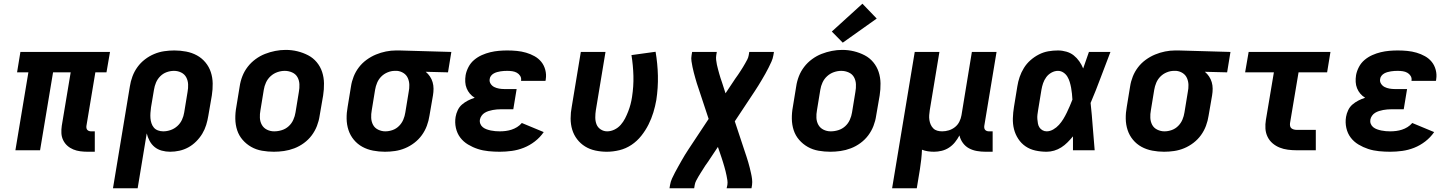

<svg xmlns="http://www.w3.org/2000/svg" viewBox="-20 -810 7840 1035"><path d="M453 8Q433 8 413 5.5Q393 3 375 -4.5Q357 -12 343 -24.5Q329 -37 320.5 -54.5Q312 -72 311 -92Q310 -112 313 -132L361 -420H266L196 0H63L133 -420H72L90 -530H573L554 -420H494L446 -132Q445 -126 446 -120Q447 -114 450.5 -110Q454 -106 459.5 -104Q465 -102 471 -102H491V8Z M589 205 680 -344Q684 -371 694 -398Q704 -425 721 -448.5Q738 -472 761.5 -490Q785 -508 811.5 -519Q838 -530 865.5 -534Q893 -538 920 -538Q952 -538 983.5 -532Q1015 -526 1041.5 -511.5Q1068 -497 1087.5 -473.5Q1107 -450 1116.5 -421Q1126 -392 1126.5 -360Q1127 -328 1122 -296L1103 -186Q1099 -161 1091.5 -136.5Q1084 -112 1070.5 -89.5Q1057 -67 1037.5 -47.5Q1018 -28 995 -15.5Q972 -3 947 2.5Q922 8 897 8Q874 8 852 2Q830 -4 813.5 -17.5Q797 -31 786.5 -50.5Q776 -70 771 -91L722 205ZM860 -102Q880 -102 900 -109Q920 -116 936 -130.5Q952 -145 961 -164.5Q970 -184 973 -204L991 -314Q995 -335 994 -355.5Q993 -376 984 -393Q975 -410 957 -419Q939 -428 918 -428Q898 -428 878.5 -421Q859 -414 844 -399Q829 -384 821 -365Q813 -346 810 -326L794 -231Q792 -216 791 -201.5Q790 -187 791 -173Q792 -159 796.5 -145.5Q801 -132 809.5 -122Q818 -112 831.5 -107Q845 -102 860 -102Z M1456 8Q1424 8 1392.5 2.5Q1361 -3 1334.5 -18Q1308 -33 1288 -56Q1268 -79 1258.5 -108Q1249 -137 1248.5 -169.5Q1248 -202 1254 -234L1272 -344Q1276 -372 1286.5 -399Q1297 -426 1315 -449.5Q1333 -473 1357.5 -491Q1382 -509 1409 -519.5Q1436 -530 1464 -535.5Q1492 -541 1520 -541Q1553 -541 1583.5 -533.5Q1614 -526 1641 -512Q1668 -498 1687.5 -474.5Q1707 -451 1716.5 -422Q1726 -393 1726.5 -360.5Q1727 -328 1722 -296L1703 -186Q1699 -158 1688.5 -131Q1678 -104 1660.5 -80.5Q1643 -57 1618.5 -39Q1594 -21 1566.5 -10.5Q1539 0 1511 4Q1483 8 1456 8ZM1458 -102Q1479 -102 1499.5 -108.5Q1520 -115 1536 -129.5Q1552 -144 1561 -164Q1570 -184 1573 -204L1591 -314Q1595 -335 1594 -356Q1593 -377 1583.5 -394Q1574 -411 1555 -419.5Q1536 -428 1515 -428Q1495 -428 1475 -421Q1455 -414 1439 -399.5Q1423 -385 1414 -365.5Q1405 -346 1402 -326L1384 -216Q1380 -195 1381 -174.5Q1382 -154 1391.5 -137Q1401 -120 1419 -111Q1437 -102 1458 -102Z M2055 8Q2023 8 1991.5 2Q1960 -4 1933.5 -18.5Q1907 -33 1887.5 -56.5Q1868 -80 1858.5 -109Q1849 -138 1848.5 -170Q1848 -202 1854 -234L1872 -344Q1876 -371 1886.5 -397.5Q1897 -424 1914.5 -447Q1932 -470 1956 -487.5Q1980 -505 2006.5 -516Q2033 -527 2060.5 -532.5Q2088 -538 2115 -538Q2120 -538 2124 -538Q2128 -538 2133 -538L2413 -530L2395 -420L2275 -423Q2288 -412 2297.5 -398Q2307 -384 2312 -367Q2317 -350 2317 -332Q2317 -314 2314 -296L2295 -186Q2291 -159 2281 -132Q2271 -105 2254 -81.5Q2237 -58 2213.5 -40Q2190 -22 2163.5 -11Q2137 0 2109.5 4Q2082 8 2055 8ZM2057 -102Q2077 -102 2096.5 -109Q2116 -116 2131 -131Q2146 -146 2154 -165Q2162 -184 2165 -204L2183 -314Q2187 -333 2186.5 -352.5Q2186 -372 2178.5 -389Q2171 -406 2155.5 -416Q2140 -426 2121 -428H2115Q2113 -428 2111.5 -428Q2110 -428 2108 -428Q2089 -428 2069.5 -420Q2050 -412 2035.5 -397.5Q2021 -383 2013 -364Q2005 -345 2002 -326L1984 -216Q1980 -195 1981 -174.5Q1982 -154 1991 -137Q2000 -120 2018.5 -111Q2037 -102 2057 -102Z M2674 8Q2644 8 2613.5 5Q2583 2 2555.5 -7Q2528 -16 2503 -31Q2478 -46 2461 -68.5Q2444 -91 2437.5 -120.5Q2431 -150 2436 -180Q2439 -198 2447.5 -216Q2456 -234 2470.5 -246.5Q2485 -259 2502.5 -268Q2520 -277 2539 -283Q2524 -292 2513 -305Q2502 -318 2495.5 -334Q2489 -350 2488 -368Q2487 -386 2490 -405Q2494 -427 2505.5 -449Q2517 -471 2536 -487Q2555 -503 2577.5 -513Q2600 -523 2623 -528.5Q2646 -534 2669 -536Q2692 -538 2715 -538Q2741 -538 2766.5 -535.5Q2792 -533 2816 -526Q2840 -519 2861.5 -507Q2883 -495 2898 -476.5Q2913 -458 2919.5 -433Q2926 -408 2922 -383Q2922 -380 2921.5 -378Q2921 -376 2920 -374H2789Q2789 -375 2789 -375.5Q2789 -376 2789 -377Q2791 -390 2784 -401Q2777 -412 2766 -418Q2755 -424 2742 -426Q2729 -428 2715 -428Q2706 -428 2697 -427.5Q2688 -427 2678.5 -425.5Q2669 -424 2660 -421.5Q2651 -419 2642.5 -414.5Q2634 -410 2627.5 -402Q2621 -394 2620 -385Q2617 -371 2624.5 -359Q2632 -347 2644 -341Q2656 -335 2670 -332.5Q2684 -330 2698 -330H2765L2747 -221H2680Q2669 -221 2658 -220Q2647 -219 2636 -217Q2625 -215 2614 -211.5Q2603 -208 2593 -202Q2583 -196 2576 -186Q2569 -176 2567 -165Q2565 -153 2569.5 -142Q2574 -131 2583 -124Q2592 -117 2603 -113Q2614 -109 2626 -106.5Q2638 -104 2650 -103Q2662 -102 2674 -102Q2690 -102 2706 -104Q2722 -106 2737.5 -111Q2753 -116 2767.5 -125Q2782 -134 2793 -147L2911 -98Q2891 -69 2863 -47.5Q2835 -26 2803.5 -13.5Q2772 -1 2739 3.5Q2706 8 2674 8Z M3251 8Q3220 8 3189.5 1.5Q3159 -5 3134 -20.5Q3109 -36 3091 -59.5Q3073 -83 3064.5 -111.5Q3056 -140 3056 -171.5Q3056 -203 3062 -234L3111 -530H3244L3192 -216Q3189 -197 3189 -177Q3189 -157 3195.5 -140Q3202 -123 3218 -112.5Q3234 -102 3253 -102Q3273 -102 3292.5 -111.5Q3312 -121 3326 -137Q3340 -153 3349.5 -171.5Q3359 -190 3366.5 -209.5Q3374 -229 3379 -248Q3384 -267 3387 -287Q3396 -345 3394.5 -401Q3393 -457 3384 -513L3514 -531Q3525 -467 3526.5 -402Q3528 -337 3518 -271Q3512 -237 3502 -204Q3492 -171 3476 -139Q3460 -107 3437 -78Q3414 -49 3384 -29Q3354 -9 3319.5 -0.5Q3285 8 3251 8Z M3589 205 3592 187Q3595 169 3602.5 152.5Q3610 136 3618.5 120Q3627 104 3636 88Q3645 72 3654 56Q3663 40 3672.5 24.5Q3682 9 3692 -6L3800 -169L3746 -332Q3741 -346 3736.5 -360.5Q3732 -375 3728 -389.5Q3724 -404 3720 -419Q3716 -434 3713 -449Q3710 -464 3707.5 -480Q3705 -496 3708 -512L3711 -530H3844L3841 -512Q3839 -499 3840.5 -486.5Q3842 -474 3844.5 -461.5Q3847 -449 3850.5 -437Q3854 -425 3857 -413Q3860 -401 3864 -389.5Q3868 -378 3872 -366L3891 -307L3939 -379Q3940 -381 3941.5 -383Q3943 -385 3945 -388Q3952 -397 3958.5 -407Q3965 -417 3972 -427.5Q3979 -438 3985 -448Q3991 -458 3997 -468.5Q4003 -479 4008.5 -489.5Q4014 -500 4016 -512L4019 -530H4152L4149 -512Q4146 -494 4138.5 -477.5Q4131 -461 4123 -445Q4115 -429 4106 -413Q4097 -397 4087.5 -381Q4078 -365 4068.5 -349.5Q4059 -334 4049 -319L3941 -156L3995 7Q4000 21 4004.5 35.5Q4009 50 4013.5 64.5Q4018 79 4021.5 94Q4025 109 4028.5 124Q4032 139 4034 155Q4036 171 4034 187L4031 205H3897L3901 187Q3903 174 3901 161.5Q3899 149 3896.5 136.5Q3894 124 3891 112Q3888 100 3884.5 88Q3881 76 3877.5 64.5Q3874 53 3870 41L3850 -18L3802 54Q3801 56 3799.5 58Q3798 60 3796 63Q3789 72 3782.5 82Q3776 92 3769.5 102.5Q3763 113 3756.5 123Q3750 133 3744 143.5Q3738 154 3732.5 164.5Q3727 175 3725 187L3722 205Z M4456 8Q4424 8 4392.5 2.5Q4361 -3 4334.5 -18Q4308 -33 4288 -56Q4268 -79 4258.5 -108Q4249 -137 4248.5 -169.5Q4248 -202 4254 -234L4272 -344Q4276 -372 4286.5 -399Q4297 -426 4315 -449.5Q4333 -473 4357.5 -491Q4382 -509 4409 -519.5Q4436 -530 4464 -535.5Q4492 -541 4520 -541Q4553 -541 4583.5 -533.5Q4614 -526 4641 -512Q4668 -498 4687.5 -474.5Q4707 -451 4716.5 -422Q4726 -393 4726.5 -360.5Q4727 -328 4722 -296L4703 -186Q4699 -158 4688.5 -131Q4678 -104 4660.5 -80.5Q4643 -57 4618.5 -39Q4594 -21 4566.5 -10.5Q4539 0 4511 4Q4483 8 4456 8ZM4458 -102Q4479 -102 4499.5 -108.5Q4520 -115 4536 -129.5Q4552 -144 4561 -164Q4570 -184 4573 -204L4591 -314Q4595 -335 4594 -356Q4593 -377 4583.5 -394Q4574 -411 4555 -419.5Q4536 -428 4515 -428Q4495 -428 4475 -421Q4455 -414 4439 -399.5Q4423 -385 4414 -365.5Q4405 -346 4402 -326L4384 -216Q4380 -195 4381 -174.5Q4382 -154 4391.5 -137Q4401 -120 4419 -111Q4437 -102 4458 -102ZM4523 -580 4464 -640 4629 -790 4706 -710Z M4789 205 4911 -530H5044L4992 -216Q4990 -203 4989 -189.5Q4988 -176 4990 -163Q4992 -150 4997 -138.5Q5002 -127 5011 -118Q5020 -109 5032.5 -105.5Q5045 -102 5059 -102Q5077 -102 5095 -107.5Q5113 -113 5128 -125Q5143 -137 5151.5 -154Q5160 -171 5163 -189L5219 -530H5352L5286 -132Q5285 -126 5286 -120Q5287 -114 5290.5 -110Q5294 -106 5299.5 -104Q5305 -102 5311 -102H5331V8H5293Q5269 8 5246 4Q5223 0 5203.5 -10.5Q5184 -21 5170.5 -39.5Q5157 -58 5152 -80Q5142 -61 5128 -43.5Q5114 -26 5095.5 -14Q5077 -2 5056 3Q5035 8 5015 8Q4998 8 4981.5 5.5Q4965 3 4950 -3Q4949 23 4946 49.5Q4943 76 4939 102L4922 205Z M5622 8Q5591 8 5561.5 1.5Q5532 -5 5508.5 -21Q5485 -37 5469 -61.5Q5453 -86 5446 -114Q5439 -142 5440 -173Q5441 -204 5446 -234L5464 -344Q5468 -370 5476.5 -395Q5485 -420 5499.5 -443.5Q5514 -467 5535 -485.5Q5556 -504 5580.5 -516.5Q5605 -529 5631 -533.5Q5657 -538 5683 -538Q5706 -538 5728.5 -531.5Q5751 -525 5768 -511.5Q5785 -498 5798 -479.5Q5811 -461 5819 -441Q5827 -463 5834.5 -485.5Q5842 -508 5850 -530H5966Q5939 -461 5913.5 -392Q5888 -323 5859 -255Q5866 -191 5870.5 -127.5Q5875 -64 5881 0H5764Q5764 -19 5764 -38Q5764 -57 5764 -75Q5750 -58 5734.5 -42.5Q5719 -27 5701 -15.5Q5683 -4 5662.5 2Q5642 8 5622 8ZM5622 -102Q5640 -102 5657.5 -112Q5675 -122 5688.5 -137Q5702 -152 5712 -168.5Q5722 -185 5730.5 -202.5Q5739 -220 5746.5 -237.5Q5754 -255 5761 -273Q5760 -289 5758.5 -305Q5757 -321 5754 -337Q5751 -353 5746.5 -368Q5742 -383 5734 -396.5Q5726 -410 5712.5 -419Q5699 -428 5683 -428Q5665 -428 5648 -418.5Q5631 -409 5620 -394Q5609 -379 5603 -361.5Q5597 -344 5594 -326L5576 -216Q5574 -204 5572.5 -192Q5571 -180 5572 -168Q5573 -156 5575 -144.5Q5577 -133 5583 -123.5Q5589 -114 5599.5 -108Q5610 -102 5622 -102Z M6255 8Q6223 8 6191.5 2Q6160 -4 6133.5 -18.5Q6107 -33 6087.5 -56.5Q6068 -80 6058.5 -109Q6049 -138 6048.5 -170Q6048 -202 6054 -234L6072 -344Q6076 -371 6086.5 -397.5Q6097 -424 6114.5 -447Q6132 -470 6156 -487.5Q6180 -505 6206.5 -516Q6233 -527 6260.5 -532.5Q6288 -538 6315 -538Q6320 -538 6324 -538Q6328 -538 6333 -538L6613 -530L6595 -420L6475 -423Q6488 -412 6497.5 -398Q6507 -384 6512 -367Q6517 -350 6517 -332Q6517 -314 6514 -296L6495 -186Q6491 -159 6481 -132Q6471 -105 6454 -81.5Q6437 -58 6413.5 -40Q6390 -22 6363.5 -11Q6337 0 6309.5 4Q6282 8 6255 8ZM6257 -102Q6277 -102 6296.5 -109Q6316 -116 6331 -131Q6346 -146 6354 -165Q6362 -184 6365 -204L6383 -314Q6387 -333 6386.5 -352.5Q6386 -372 6378.5 -389Q6371 -406 6355.5 -416Q6340 -426 6321 -428H6315Q6313 -428 6311.5 -428Q6310 -428 6308 -428Q6289 -428 6269.5 -420Q6250 -412 6235.5 -397.5Q6221 -383 6213 -364Q6205 -345 6202 -326L6184 -216Q6180 -195 6181 -174.5Q6182 -154 6191 -137Q6200 -120 6218.5 -111Q6237 -102 6257 -102Z M6969 0Q6946 0 6922.5 -3Q6899 -6 6878 -14.5Q6857 -23 6840 -37.5Q6823 -52 6813 -72.5Q6803 -93 6801.5 -116.5Q6800 -140 6804 -164L6847 -420H6692L6711 -530H7152L7134 -420H6980L6934 -146Q6933 -138 6934.5 -130.5Q6936 -123 6941.5 -118.5Q6947 -114 6954.5 -112Q6962 -110 6969 -110H7073V0Z M7474 8Q7444 8 7413.5 5Q7383 2 7355.5 -7Q7328 -16 7303 -31Q7278 -46 7261 -68.5Q7244 -91 7237.5 -120.5Q7231 -150 7236 -180Q7239 -198 7247.5 -216Q7256 -234 7270.5 -246.5Q7285 -259 7302.5 -268Q7320 -277 7339 -283Q7324 -292 7313 -305Q7302 -318 7295.5 -334Q7289 -350 7288 -368Q7287 -386 7290 -405Q7294 -427 7305.5 -449Q7317 -471 7336 -487Q7355 -503 7377.5 -513Q7400 -523 7423 -528.5Q7446 -534 7469 -536Q7492 -538 7515 -538Q7541 -538 7566.5 -535.5Q7592 -533 7616 -526Q7640 -519 7661.5 -507Q7683 -495 7698 -476.5Q7713 -458 7719.5 -433Q7726 -408 7722 -383Q7722 -380 7721.5 -378Q7721 -376 7720 -374H7589Q7589 -375 7589 -375.5Q7589 -376 7589 -377Q7591 -390 7584 -401Q7577 -412 7566 -418Q7555 -424 7542 -426Q7529 -428 7515 -428Q7506 -428 7497 -427.5Q7488 -427 7478.5 -425.5Q7469 -424 7460 -421.5Q7451 -419 7442.5 -414.5Q7434 -410 7427.5 -402Q7421 -394 7420 -385Q7417 -371 7424.5 -359Q7432 -347 7444 -341Q7456 -335 7470 -332.5Q7484 -330 7498 -330H7565L7547 -221H7480Q7469 -221 7458 -220Q7447 -219 7436 -217Q7425 -215 7414 -211.5Q7403 -208 7393 -202Q7383 -196 7376 -186Q7369 -176 7367 -165Q7365 -153 7369.5 -142Q7374 -131 7383 -124Q7392 -117 7403 -113Q7414 -109 7426 -106.5Q7438 -104 7450 -103Q7462 -102 7474 -102Q7490 -102 7506 -104Q7522 -106 7537.5 -111Q7553 -116 7567.5 -125Q7582 -134 7593 -147L7711 -98Q7691 -69 7663 -47.5Q7635 -26 7603.5 -13.5Q7572 -1 7539 3.5Q7506 8 7474 8Z"/></svg>

Font: Iosevka Curly XBdEx
Style: Italic
Weight: 800
Width: 7
Italic angle: -9°
Monospace: yes
Designer: Belleve Invis
Foundry: Belleve Invis
Version: Version 11.1.0; ttfautohint (v1.8.3)